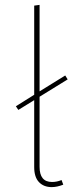

<svg xmlns="http://www.w3.org/2000/svg" viewBox="-20 -756 329 786"><path d="M193 -11Q213 -11 232 -19L239 0Q213 10 192 10Q159 10 139.5 -10.5Q120 -31 120 -72V-346L55 -306L45 -321L120 -368V-733L142 -736V-382L247 -447L257 -431L142 -360V-73Q142 -11 193 -11Z"/></svg>

Font: FiraGO Thin
Style: Regular
Weight: 100
Designer: bBox Type
Foundry: bBox Type GmbH
Version: Version 1.001;PS 001.001;hotconv 1.0.88;makeotf.lib2.5.64775